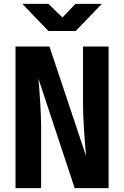

<svg xmlns="http://www.w3.org/2000/svg" viewBox="-20 -970 640 990"><path d="M230 -810H370L505 -950H369L302 -880L230 -950H95ZM60 0H192V-320C192 -389 184 -501 178 -565L365 0H540V-730H408V-430C408 -361 417 -238 424 -165L235 -730H60Z"/></svg>

Font: JetBrains Mono ExtraBold
Style: Regular
Weight: 800
Monospace: yes
Designer: Philipp Nurullin, Konstantin Bulenkov
Foundry: JetBrains
Version: Version 2.305